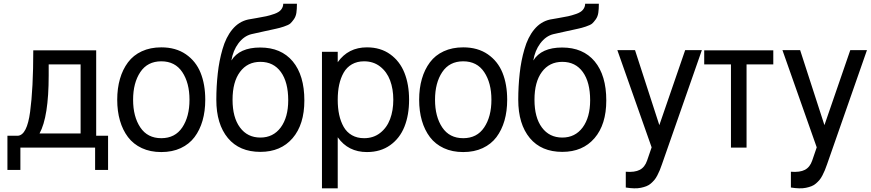

<svg xmlns="http://www.w3.org/2000/svg" viewBox="-20 -795 4689 1034"><path d="M192.9 -76.2H414.1V-448.2H242.2V-389.2Q242.2 -166 192.9 -76.2ZM77.1 -64Q125.5 -68.8 142.1 -192.4Q159.2 -317.9 159.2 -523.9H498V-64H562V120.1H492.2V0H89.8V120.1H20V-64Z M848.6 -540Q926.8 -540 981 -502.7Q1035.2 -465.3 1060.3 -402.8Q1085.4 -340.3 1085.4 -257.8Q1085.4 -196.3 1070.8 -145.5Q1056.2 -94.7 1027.6 -56.6Q999 -18.6 953.4 2.7Q907.7 23.9 848.6 23.9Q789.6 23.9 743.9 2.7Q698.2 -18.6 669.4 -56.6Q640.6 -94.7 626 -145.5Q611.3 -196.3 611.3 -257.8Q611.3 -319.3 626 -370.1Q640.6 -420.9 669.2 -459.2Q697.8 -497.6 743.7 -518.8Q789.6 -540 848.6 -540ZM735.6 -406.7Q696.8 -348.6 696.8 -257.8Q696.8 -167 735.6 -108.9Q774.4 -50.8 848.6 -50.8Q922.9 -50.8 961.7 -108.9Q1000.5 -167 1000.5 -257.8Q1000.5 -348.6 961.7 -406.7Q922.9 -464.8 848.6 -464.8Q774.4 -464.8 735.6 -406.7Z M1382.3 -461.9Q1312.5 -461.9 1272.5 -407.7Q1232.4 -354 1232.4 -257.8Q1232.4 -162.1 1272.5 -108.4Q1312.5 -54.2 1382.3 -54.2Q1451.2 -54.2 1491.7 -108.4Q1532.2 -163.1 1532.2 -254.9Q1532.2 -352.5 1492.7 -407.2Q1453.1 -461.9 1382.3 -461.9ZM1226.1 -469.2Q1269.5 -539.1 1381.3 -539.1Q1494.1 -539.1 1556.6 -464.4Q1619.1 -389.2 1619.1 -253.9Q1619.1 -124.5 1555.7 -50.8Q1492.2 22.9 1382.3 22.9Q1269.5 22.9 1207.5 -51.3Q1145 -126.5 1145 -257.8Q1145 -329.6 1152.8 -399.9Q1160.2 -467.8 1178.2 -529.8Q1196.8 -595.2 1231.4 -636.7Q1266.1 -678.7 1316.4 -689.9Q1325.2 -691.9 1361.8 -697.8Q1387.7 -702.1 1413.6 -707.5Q1432.1 -711.4 1457.5 -720.2Q1481.4 -728.5 1493.2 -742.2Q1505.4 -756.8 1505.4 -774.9H1579.1Q1579.1 -746.1 1576.2 -726.1Q1573.2 -706.1 1562.5 -690.9Q1551.3 -675.3 1543 -668Q1533.7 -660.2 1508.8 -651.9Q1485.4 -644 1465.8 -640.1Q1460.4 -639.2 1440.4 -634.5Q1420.4 -629.9 1405.8 -627Q1361.8 -617.7 1333 -610.8Q1293.5 -600.6 1264.2 -562Q1234.9 -522.9 1226.1 -469.2Z M1713.9 -516.1H1798.8V-460Q1855.5 -540 1956.1 -540Q2029.3 -540 2081.3 -502.7Q2133.3 -465.3 2158.2 -402.6Q2183.1 -339.8 2183.1 -257.8Q2183.1 -175.8 2158.2 -113Q2133.3 -50.3 2081.3 -13.2Q2029.3 23.9 1956.1 23.9Q1855 23.9 1798.8 -55.7V219.2H1713.9ZM1940.9 -50.8Q1991.2 -50.8 2027.3 -79.1Q2063.5 -107.4 2080.8 -153.6Q2098.1 -199.7 2098.1 -257.8Q2098.1 -315.9 2080.8 -362.1Q2063.5 -408.2 2027.3 -436.5Q1991.2 -464.8 1940.9 -464.8Q1903.3 -464.8 1875.2 -448.7Q1847.2 -432.6 1830.8 -403.8Q1814.5 -375 1806.6 -338.6Q1798.8 -302.2 1798.8 -257.8Q1798.8 -213.4 1806.6 -177Q1814.5 -140.6 1830.8 -111.8Q1847.2 -83 1875.2 -66.9Q1903.3 -50.8 1940.9 -50.8Z M2474.6 -540Q2552.7 -540 2606.9 -502.7Q2661.1 -465.3 2686.3 -402.8Q2711.4 -340.3 2711.4 -257.8Q2711.4 -196.3 2696.8 -145.5Q2682.1 -94.7 2653.6 -56.6Q2625 -18.6 2579.3 2.7Q2533.7 23.9 2474.6 23.9Q2415.5 23.9 2369.9 2.7Q2324.2 -18.6 2295.4 -56.6Q2266.6 -94.7 2252 -145.5Q2237.3 -196.3 2237.3 -257.8Q2237.3 -319.3 2252 -370.1Q2266.6 -420.9 2295.2 -459.2Q2323.7 -497.6 2369.6 -518.8Q2415.5 -540 2474.6 -540ZM2361.6 -406.7Q2322.8 -348.6 2322.8 -257.8Q2322.8 -167 2361.6 -108.9Q2400.4 -50.8 2474.6 -50.8Q2548.8 -50.8 2587.6 -108.9Q2626.5 -167 2626.5 -257.8Q2626.5 -348.6 2587.6 -406.7Q2548.8 -464.8 2474.6 -464.8Q2400.4 -464.8 2361.6 -406.7Z M3008.3 -461.9Q2938.5 -461.9 2898.4 -407.7Q2858.4 -354 2858.4 -257.8Q2858.4 -162.1 2898.4 -108.4Q2938.5 -54.2 3008.3 -54.2Q3077.1 -54.2 3117.7 -108.4Q3158.2 -163.1 3158.2 -254.9Q3158.2 -352.5 3118.7 -407.2Q3079.1 -461.9 3008.3 -461.9ZM2852.1 -469.2Q2895.5 -539.1 3007.3 -539.1Q3120.1 -539.1 3182.6 -464.4Q3245.1 -389.2 3245.1 -253.9Q3245.1 -124.5 3181.6 -50.8Q3118.2 22.9 3008.3 22.9Q2895.5 22.9 2833.5 -51.3Q2771 -126.5 2771 -257.8Q2771 -329.6 2778.8 -399.9Q2786.1 -467.8 2804.2 -529.8Q2822.8 -595.2 2857.4 -636.7Q2892.1 -678.7 2942.4 -689.9Q2951.2 -691.9 2987.8 -697.8Q3013.7 -702.1 3039.6 -707.5Q3058.1 -711.4 3083.5 -720.2Q3107.4 -728.5 3119.1 -742.2Q3131.3 -756.8 3131.3 -774.9H3205.1Q3205.1 -746.1 3202.1 -726.1Q3199.2 -706.1 3188.5 -690.9Q3177.2 -675.3 3168.9 -668Q3159.7 -660.2 3134.8 -651.9Q3111.3 -644 3091.8 -640.1Q3086.4 -639.2 3066.4 -634.5Q3046.4 -629.9 3031.7 -627Q2987.8 -617.7 2959 -610.8Q2919.4 -600.6 2890.1 -562Q2860.8 -522.9 2852.1 -469.2Z M3350.1 129.9Q3398.4 133.8 3425.5 119.6Q3452.6 105.5 3464.8 69.8L3489.3 -1.5L3304.7 -524.9H3399.9L3530.8 -121.1L3669.9 -524.9H3759.8L3544.9 89.8Q3538.6 108.4 3533 121.8Q3527.3 135.3 3519.8 149.9Q3512.2 164.6 3503.9 174.3Q3495.6 184.1 3484.9 193.4Q3474.1 202.6 3460.9 207.8Q3447.8 212.9 3431.4 216.3Q3415 219.7 3394.8 219.2Q3374.5 218.8 3350.1 214.8Z M3772.5 -523.9H4144.5V-448.2H4000.5V0H3916.5V-448.2H3772.5Z M4239.3 129.9Q4287.6 133.8 4314.7 119.6Q4341.8 105.5 4354 69.8L4378.4 -1.5L4193.8 -524.9H4289.1L4419.9 -121.1L4559.1 -524.9H4648.9L4434.1 89.8Q4427.7 108.4 4422.1 121.8Q4416.5 135.3 4408.9 149.9Q4401.4 164.6 4393.1 174.3Q4384.8 184.1 4374 193.4Q4363.3 202.6 4350.1 207.8Q4336.9 212.9 4320.6 216.3Q4304.2 219.7 4283.9 219.2Q4263.7 218.8 4239.3 214.8Z"/></svg>

Font: Miedinger*
Style: Book
Weight: 400
Version: Version 001.000